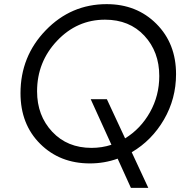

<svg xmlns="http://www.w3.org/2000/svg" viewBox="-20 -777 902 927"><path d="M830 -419Q830 -300 771.5 -199.5Q713 -99 616 -42L696 130H612L548 -11Q484 12 414 12Q269 12 174 -82.5Q79 -177 79 -327Q79 -505 201 -631Q323 -757 495 -757Q640 -757 735 -662Q830 -567 830 -419ZM584 -109Q659 -155 704 -235Q749 -315 749 -410Q749 -527 677 -604.5Q605 -682 487 -682Q352 -682 255.5 -580Q159 -478 159 -336Q159 -219 232 -141Q305 -63 422 -63Q472 -63 518 -78L418 -298H496Z"/></svg>

Font: Plus Jakarta Display Light
Style: Italic
Weight: 300
Italic angle: -12°
Designer: Gumpita Rahayu
Foundry: Tokotype Studio
Version: Version 1.000;hotconv 1.0.109;makeotfexe 2.5.65596